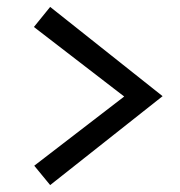

<svg xmlns="http://www.w3.org/2000/svg" viewBox="-20 -626 520 555"><path d="M125 -606 450 -348 125 -91 79 -147 339 -347 78 -548Z"/></svg>

Font: Rosa Sans
Style: Regular
Weight: 400
Designer: Pentagram / MCKL
Foundry: Pentagram / MCKL
Version: Version 1.005;September 16, 2019;FontCreator 11.5.0.2425 64-